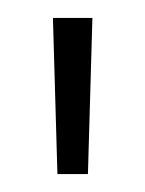

<svg xmlns="http://www.w3.org/2000/svg" viewBox="-20 -721 162 214"><path d="M39 -701H83L78 -527H44Z"/></svg>

Font: Bebas Neue Book
Style: Regular
Weight: 400
Designer: Ryoichi Tsunekawa
Foundry: Ryoichi Tsunekawa
Version: Version 001.003